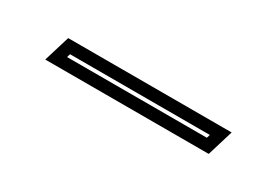

<svg xmlns="http://www.w3.org/2000/svg" viewBox="-12 -769 424 294"><g transform="rotate(30 200.0 -622.0)"><path d="M48.5 -599H337.5L351.5 -645H62.5ZM75.5 -619 77.3 -625H324.5L322.7 -619Z"/></g></svg>

Font: Din Kursivschrift
Style: EngGhost
Weight: 400
Version: Version 1.089